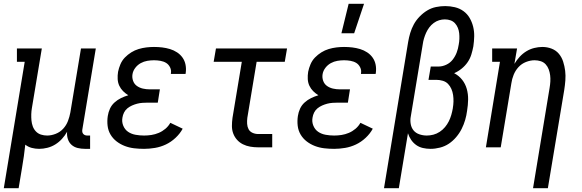

<svg xmlns="http://www.w3.org/2000/svg" viewBox="-43 -775 3063 1010"><path d="M-23 215 87 -450H46V-520H177L125 -208Q122 -191 121.5 -174Q121 -157 122.5 -141Q124 -125 129.5 -110Q135 -95 146 -83.5Q157 -72 172.5 -67Q188 -62 205 -62Q227 -62 250 -71Q273 -80 289.5 -98Q306 -116 314.5 -138.5Q323 -161 327 -183L383 -520H461L390 -93Q389 -87 390 -81Q391 -75 395 -70.5Q399 -66 404.5 -64Q410 -62 416 -62H431V8H404Q384 8 365.5 3.5Q347 -1 333.5 -13Q320 -25 314 -43.5Q308 -62 310 -82Q299 -62 283 -44.5Q267 -27 247.5 -15Q228 -3 206 2.5Q184 8 163 8Q143 8 124 3Q105 -2 90 -14Q87 16 82.5 46.5Q78 77 73 107L55 215Z M715 8Q688 8 662.5 5Q637 2 613.5 -7Q590 -16 570.5 -31Q551 -46 538.5 -67Q526 -88 523 -113.5Q520 -139 524 -165Q527 -185 535.5 -203.5Q544 -222 559.5 -236Q575 -250 593.5 -259Q612 -268 632 -274Q617 -283 604.5 -295.5Q592 -308 584.5 -324Q577 -340 576 -359Q575 -378 578 -397Q582 -417 590.5 -437Q599 -457 614 -472.5Q629 -488 647.5 -499.5Q666 -511 686 -517Q706 -523 726.5 -525.5Q747 -528 767 -528Q789 -528 810 -525.5Q831 -523 851 -517Q871 -511 888.5 -499.5Q906 -488 917.5 -471.5Q929 -455 933 -434.5Q937 -414 934 -392L933 -386H856V-389Q859 -406 851.5 -421Q844 -436 831 -444Q818 -452 801 -455Q784 -458 767 -458Q750 -458 732 -455Q714 -452 697.5 -443Q681 -434 669 -418.5Q657 -403 654 -385Q651 -367 657 -350Q663 -333 677 -323Q691 -313 708.5 -309Q726 -305 744 -305H798L787 -235H733Q720 -235 706 -234Q692 -233 678.5 -229.5Q665 -226 651.5 -220Q638 -214 627 -205Q616 -196 609.5 -183Q603 -170 601 -156Q597 -134 605.5 -113.5Q614 -93 631 -81.5Q648 -70 670 -66Q692 -62 715 -62Q734 -62 753.5 -65Q773 -68 792 -76Q811 -84 827 -97.5Q843 -111 853 -129L918 -98Q904 -72 880.5 -50Q857 -28 829.5 -15Q802 -2 772.5 3Q743 8 715 8Z M1315 0Q1294 0 1273.5 -3.5Q1253 -7 1235 -16Q1217 -25 1204 -39.5Q1191 -54 1184 -72.5Q1177 -91 1177 -112Q1177 -133 1180 -155L1229 -450H1081L1093 -520H1467L1455 -450H1307L1258 -155Q1256 -139 1257 -123.5Q1258 -108 1264.5 -95.5Q1271 -83 1285 -76.5Q1299 -70 1315 -70H1389V0Z M1715 8Q1688 8 1662.5 5Q1637 2 1613.5 -7Q1590 -16 1570.5 -31Q1551 -46 1538.5 -67Q1526 -88 1523 -113.5Q1520 -139 1524 -165Q1527 -185 1535.5 -203.5Q1544 -222 1559.5 -236Q1575 -250 1593.5 -259Q1612 -268 1632 -274Q1617 -283 1604.5 -295.5Q1592 -308 1584.5 -324Q1577 -340 1576 -359Q1575 -378 1578 -397Q1582 -417 1590.5 -437Q1599 -457 1614 -472.5Q1629 -488 1647.5 -499.5Q1666 -511 1686 -517Q1706 -523 1726.5 -525.5Q1747 -528 1767 -528Q1789 -528 1810 -525.5Q1831 -523 1851 -517Q1871 -511 1888.5 -499.5Q1906 -488 1917.5 -471.5Q1929 -455 1933 -434.5Q1937 -414 1934 -392L1933 -386H1856V-389Q1859 -406 1851.5 -421Q1844 -436 1831 -444Q1818 -452 1801 -455Q1784 -458 1767 -458Q1750 -458 1732 -455Q1714 -452 1697.5 -443Q1681 -434 1669 -418.5Q1657 -403 1654 -385Q1651 -367 1657 -350Q1663 -333 1677 -323Q1691 -313 1708.5 -309Q1726 -305 1744 -305H1798L1787 -235H1733Q1720 -235 1706 -234Q1692 -233 1678.5 -229.5Q1665 -226 1651.5 -220Q1638 -214 1627 -205Q1616 -196 1609.5 -183Q1603 -170 1601 -156Q1597 -134 1605.5 -113.5Q1614 -93 1631 -81.5Q1648 -70 1670 -66Q1692 -62 1715 -62Q1734 -62 1753.5 -65Q1773 -68 1792 -76Q1811 -84 1827 -97.5Q1843 -111 1853 -129L1918 -98Q1904 -72 1880.5 -50Q1857 -28 1829.5 -15Q1802 -2 1772.5 3Q1743 8 1715 8ZM1753 -600 1791 -755H1872L1820 -600Z M1977 215 2104 -554Q2108 -578 2115 -601.5Q2122 -625 2134 -647Q2146 -669 2164.5 -688Q2183 -707 2204.5 -720Q2226 -733 2250.5 -738Q2275 -743 2299 -743Q2325 -743 2350 -737Q2375 -731 2395 -716.5Q2415 -702 2427.5 -680.5Q2440 -659 2446 -634.5Q2452 -610 2451.5 -584Q2451 -558 2447 -531Q2443 -510 2436.5 -488.5Q2430 -467 2417 -448Q2404 -429 2385.5 -414Q2367 -399 2346 -390Q2371 -377 2388 -355.5Q2405 -334 2412.5 -307Q2420 -280 2419.5 -251Q2419 -222 2414 -192Q2411 -168 2404 -144Q2397 -120 2385.5 -97Q2374 -74 2356.5 -53.5Q2339 -33 2318 -19Q2297 -5 2271.5 1.5Q2246 8 2222 8Q2201 8 2181.5 3.5Q2162 -1 2146.5 -12Q2131 -23 2120 -39Q2109 -55 2103 -74L2055 215ZM2202 -62Q2219 -62 2236.5 -66.5Q2254 -71 2270 -81.5Q2286 -92 2298 -106.5Q2310 -121 2318 -137Q2326 -153 2331 -170.5Q2336 -188 2339 -205V-206Q2342 -223 2342.5 -240.5Q2343 -258 2340.5 -275Q2338 -292 2331.5 -307Q2325 -322 2314 -333.5Q2303 -345 2286.5 -350Q2270 -355 2252 -355H2211L2223 -425H2264Q2284 -425 2304.5 -434.5Q2325 -444 2338.5 -461.5Q2352 -479 2359.5 -499Q2367 -519 2370 -540Q2373 -555 2373.5 -570.5Q2374 -586 2372.5 -600.5Q2371 -615 2365.5 -628.5Q2360 -642 2350.5 -652.5Q2341 -663 2327 -668Q2313 -673 2297 -673Q2282 -673 2267 -668.5Q2252 -664 2238.5 -654Q2225 -644 2215 -630.5Q2205 -617 2198.5 -602.5Q2192 -588 2187.5 -573Q2183 -558 2181 -543L2118 -163Q2114 -143 2117.5 -123Q2121 -103 2132.5 -89Q2144 -75 2163 -68.5Q2182 -62 2202 -62Z M2761 215 2848 -312Q2851 -329 2852 -346Q2853 -363 2851 -379Q2849 -395 2843.5 -410Q2838 -425 2827.5 -436.5Q2817 -448 2801.5 -453Q2786 -458 2769 -458Q2747 -458 2724 -449Q2701 -440 2684.5 -422Q2668 -404 2659 -381.5Q2650 -359 2647 -337L2591 0H2513L2587 -450H2546V-520H2677L2663 -439Q2675 -459 2690.5 -476Q2706 -493 2725.5 -505Q2745 -517 2767 -522.5Q2789 -528 2810 -528Q2836 -528 2859 -519Q2882 -510 2897 -492Q2912 -474 2919.5 -450.5Q2927 -427 2930 -402.5Q2933 -378 2931 -352Q2929 -326 2925 -301L2839 215Z"/></svg>

Font: Iosevka Curly Slab
Style: Italic
Weight: 400
Italic angle: -9°
Monospace: yes
Designer: Belleve Invis
Foundry: Belleve Invis
Version: Version 22.1.2; ttfautohint (v1.8.4)